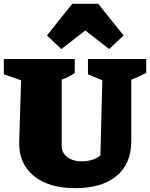

<svg xmlns="http://www.w3.org/2000/svg" viewBox="-34 -968 783 1002"><path d="M360 14Q221 14 143.5 -49Q66 -112 66 -219L76 -549L-14 -580V-660H356V-587Q341 -577 326 -569Q311 -561 288 -552V-206Q288 -171 317 -148.5Q346 -126 393 -126Q421 -126 447 -134Q473 -142 490 -157L500 -549L425 -580V-660H729V-587Q708 -577 688.5 -568Q669 -559 651 -552V-231Q651 -113 574 -49.5Q497 14 360 14ZM479 -948 611 -783 536 -712 411 -809 286 -712 211 -783 343 -948Z"/></svg>

Font: Piazzolla Black
Style: Regular
Weight: 900
Designer: Juan Pablo del Peral
Foundry: Huerta Tipografica
Version: Version 1.330